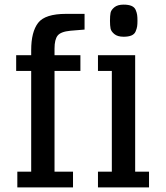

<svg xmlns="http://www.w3.org/2000/svg" viewBox="-20 -811 718 831"><path d="M216 -601Q216 -640 229.5 -657Q243 -674 285 -678L346 -683V-751H266Q175 -751 145 -712Q115 -673 115 -594V-572H50V-504H115V-68H55V0H296V-68H216V-504H328V-572H216ZM404 -504H464V-68H404V0H625V-68H565V-572H404ZM515 -652Q536 -652 549 -657.5Q562 -663 567 -675Q572 -687 573.5 -696.5Q575 -706 575 -721Q575 -737 573.5 -747Q572 -757 567 -768.5Q562 -780 549 -785.5Q536 -791 515 -791Q489 -791 475 -779.5Q461 -768 458.5 -755.5Q456 -743 456 -721Q456 -700 458.5 -687.5Q461 -675 475 -663.5Q489 -652 515 -652Z"/></svg>

Font: Glegoo
Style: Bold
Weight: 700
Version: Version 2.0.1; ttfautohint (v0.9) -r 48 -G 60